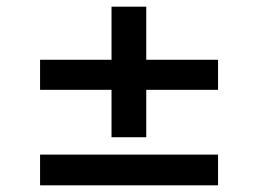

<svg xmlns="http://www.w3.org/2000/svg" viewBox="-20 -554 773 575"><path d="M314 -285V-143H418V-285H633V-375H418V-534H314V-375H100V-285ZM633 1V-91H100V1Z"/></svg>

Font: Lexend Peta
Style: Regular
Weight: 400
Designer: Bonnie Shaver-Troup, Thomas Jockin
Foundry: Lexend
Version: Version 1.007